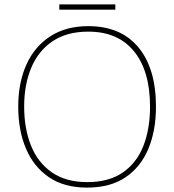

<svg xmlns="http://www.w3.org/2000/svg" viewBox="-20 -844 794 874"><path d="M690 -358Q690 -250 655.5 -167Q621 -84 551.5 -37Q482 10 376 10Q272 10 202.5 -37.5Q133 -85 98 -168Q63 -251 63 -359Q63 -467 100 -549.5Q137 -632 208.5 -678.5Q280 -725 382 -725Q530 -725 610 -628.5Q690 -532 690 -358ZM90 -359Q90 -259 121 -181.5Q152 -104 216 -59.5Q280 -15 377 -15Q475 -15 538.5 -58.5Q602 -102 632.5 -179.5Q663 -257 663 -358Q663 -521 590 -610.5Q517 -700 382 -700Q284 -700 219 -656Q154 -612 122 -535Q90 -458 90 -359ZM505 -824V-800H250V-824Z"/></svg>

Font: Noto Sans Thaana Thin
Style: Regular
Weight: 100
Designer: David Williams
Foundry: Google Inc.
Version: Version 3.001; ttfautohint (v1.8.4.7-5d5b)